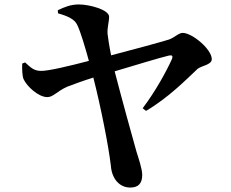

<svg xmlns="http://www.w3.org/2000/svg" viewBox="-20 -795 1040 864"><path d="M241 -735C284 -723 315 -709 327 -684C342 -654 363 -583 380 -521C292 -498 196 -475 164 -476C130 -476 115 -495 93 -514L80 -509C79 -483 80 -454 86 -439C101 -406 153 -358 193 -358C220 -358 237 -385 283 -405C304 -413 352 -431 400 -446C433 -317 469 -136 479 -48C483 7 516 49 566 49C603 49 620 30 620 -8C620 -35 603 -84 594 -113C574 -184 531 -339 496 -474C590 -502 698 -535 740 -545C754 -548 759 -544 754 -530C732 -480 680 -384 622 -308L637 -296C738 -355 820 -439 869 -485C888 -500 933 -503 933 -529C933 -573 845 -647 802 -647C784 -647 764 -625 740 -617C705 -606 573 -570 480 -546C472 -585 466 -625 464 -643C462 -671 471 -696 471 -720C470 -752 381 -775 335 -775C297 -775 270 -763 240 -749Z"/></svg>

Font: Noto Serif CJK JP
Style: Bold
Weight: 700
Designer: Ryoko NISHIZUKA 西塚涼子 (kana & ideographs); Frank Grießhammer (Latin, Greek & Cyrillic); Wenlong ZHANG 张文龙 (bopomofo); San
Foundry: Adobe Systems Incorporated
Version: Version 1.000;PS 1;hotconv 16.6.53;makeotf.lib2.5.65590